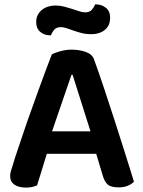

<svg xmlns="http://www.w3.org/2000/svg" viewBox="-20 -840 650 870"><path d="M416 -143H192Q181 -106 168.5 -66Q156 -26 148 0Q138 4 126.5 7Q115 10 98 10Q64 10 45 -3.5Q26 -17 26 -42Q26 -54 29.5 -65.5Q33 -77 38 -92Q46 -120 59.5 -159.5Q73 -199 88.5 -245.5Q104 -292 122 -341.5Q140 -391 156.5 -437.5Q173 -484 188.5 -524.5Q204 -565 215 -594Q228 -601 253.5 -608Q279 -615 305 -615Q340 -615 369 -604.5Q398 -594 406 -571Q426 -516 450 -444.5Q474 -373 498.5 -297Q523 -221 546 -148Q569 -75 587 -17Q577 -6 559.5 1.5Q542 9 518 9Q483 9 468.5 -3.5Q454 -16 446 -43ZM304 -501Q295 -476 284.5 -445Q274 -414 262.5 -380.5Q251 -347 239 -312.5Q227 -278 216 -245H390L309 -501ZM231 -815Q252 -815 271 -810Q290 -805 307 -799.5Q324 -794 339 -789Q354 -784 366 -784Q386 -784 396 -795.5Q406 -807 411 -820H416Q441 -820 460 -804.5Q479 -789 479 -760Q479 -724 455 -704.5Q431 -685 393 -685Q370 -685 350.5 -690Q331 -695 314 -701Q297 -707 282.5 -712Q268 -717 256 -717Q236 -717 226 -705.5Q216 -694 211 -680H207Q181 -680 162.5 -695.5Q144 -711 144 -740Q144 -759 151.5 -773Q159 -787 171.5 -796.5Q184 -806 199.5 -810.5Q215 -815 231 -815Z"/></svg>

Font: Baloo Bhaina 2 SemiBold
Style: Regular
Weight: 600
Designer: Yesha Goshar, Manish Minz, Shuchita Grover and Ek Type
Foundry: Ek Type
Version: Version 1.640;hotconv 1.0.111;makeotfexe 2.5.65597; ttfautoh